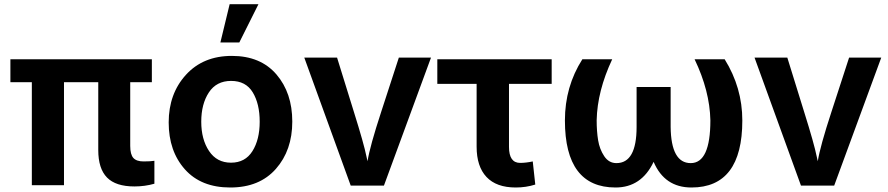

<svg xmlns="http://www.w3.org/2000/svg" viewBox="-20 -832 4125 892"><path d="M28.3 -450.2V-556.6H685.5V-450.2H585V-154.3Q585 -114.3 599.6 -98.1Q614.3 -82 647 -82Q679.7 -82 697.3 -85V21.5Q653.3 34.2 604.5 34.2Q517.6 34.2 477.1 -7.3Q436.5 -48.8 436.5 -134.8V-450.2H277.3V28.3H127.9V-450.2Z M838.9 -45.4Q763.7 -129.9 763.7 -263.2Q763.7 -396.5 843.8 -484.4Q923.8 -572.3 1057.1 -572.3Q1190.4 -572.3 1264.2 -486.3Q1337.9 -400.4 1337.9 -267.1Q1337.9 -133.8 1261.7 -47.4Q1185.5 39.1 1049.8 39.1Q914.1 39.1 838.9 -45.4ZM950.2 -402.3Q915 -348.6 915 -266.6Q915 -184.6 951.2 -130.4Q987.3 -76.2 1053.2 -76.2Q1119.1 -76.2 1152.8 -129.9Q1186.5 -183.6 1186.5 -266.6Q1186.5 -349.6 1154.3 -402.8Q1122.1 -456.1 1053.7 -456.1Q985.4 -456.1 950.2 -402.3ZM1003.9 -634.8 1046.9 -812.5H1180.7L1091.8 -634.8Z M1393.6 -564.5H1545.9L1624 -312.5Q1670.9 -163.1 1682.6 -104.5L1687.5 -83Q1698.2 -151.4 1751 -312.5L1833 -564.5H1982.4L1763.7 30.3H1609.4Z M2011.7 -442.4V-556.6H2543V-442.4H2344.7V-149.4Q2344.7 -75.2 2396.5 -75.2Q2422.9 -75.2 2455.1 -82L2466.8 25.4Q2423.8 39.1 2376 39.1Q2286.1 39.1 2240.2 -9.8Q2194.3 -58.6 2194.3 -150.4V-442.4Z M2604.5 -272.5Q2604.5 -429.7 2685.5 -556.6H2824.2Q2754.9 -409.2 2752 -273.4Q2752 -221.7 2758.8 -180.2Q2765.6 -138.7 2787.1 -106.4Q2808.6 -74.2 2843.8 -74.2Q2937.5 -74.2 2937.5 -242.2V-427.7H3095.7V-242.2Q3097.7 -74.2 3189 -74.2Q3280.3 -74.2 3280.3 -273.4Q3277.3 -410.2 3207 -556.6H3346.7Q3428.7 -424.8 3428.7 -272.5Q3428.7 39.1 3192.4 39.1Q3067.4 39.1 3016.6 -80.1Q2960 39.1 2839.8 39.1Q2604.5 39.1 2604.5 -272.5Z M3485.4 -564.5H3637.7L3715.8 -312.5Q3762.7 -163.1 3774.4 -104.5L3779.3 -83Q3790 -151.4 3842.8 -312.5L3924.8 -564.5H4074.2L3855.5 30.3H3701.2Z"/></svg>

Font: GenEi M Gothic v2 Bold
Style: Regular
Weight: 700
Version: Version 2.0